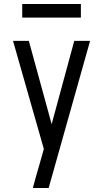

<svg xmlns="http://www.w3.org/2000/svg" viewBox="-20 -724 515 959"><path d="M144 215Q152 186 160 156.5Q168 127 177 98L199 20L45 -520H124L238 -104L351 -520H430L223 215ZM384 -636H91V-704H384Z"/></svg>

Font: Iosevka QP
Style: Regular
Weight: 400
Designer: Belleve Invis
Foundry: Belleve Invis
Version: Version 20.0.0; ttfautohint (v1.8.4)